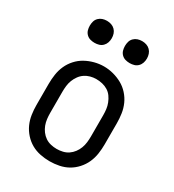

<svg xmlns="http://www.w3.org/2000/svg" viewBox="-179 -836 858 946"><g transform="rotate(30 250.0 -362.5)"><path d="M250 8Q223 8 196 2.5Q169 -3 146 -16Q123 -29 104.5 -49.5Q86 -70 75 -94.5Q64 -119 60 -146Q56 -173 56 -200V-320Q56 -347 60 -374Q64 -401 75 -425.5Q86 -450 104.5 -470.5Q123 -491 146.5 -504Q170 -517 196.5 -524Q223 -531 250 -531Q277 -531 303.5 -524Q330 -517 353.5 -504Q377 -491 395.5 -470.5Q414 -450 425 -425.5Q436 -401 440 -374Q444 -347 444 -320V-200Q444 -173 440 -146Q436 -119 425 -94.5Q414 -70 395.5 -49.5Q377 -29 354 -16Q331 -3 304 2.5Q277 8 250 8ZM250 -62Q267 -62 284 -66Q301 -70 315 -79.5Q329 -89 339.5 -103Q350 -117 356 -133Q362 -149 364 -166Q366 -183 366 -200V-320Q366 -337 364 -354Q362 -371 355.5 -387.5Q349 -404 339 -418Q329 -432 314.5 -441Q300 -450 283 -454Q266 -458 248 -458Q231 -458 214.5 -453.5Q198 -449 184 -439.5Q170 -430 160 -416Q150 -402 144 -386.5Q138 -371 136 -354Q134 -337 134 -320V-200Q134 -183 136 -166Q138 -149 144 -133Q150 -117 160.5 -103Q171 -89 185 -79.5Q199 -70 216 -66Q233 -62 250 -62ZM350 -608Q337 -608 325 -611.5Q313 -615 304 -624Q295 -633 291.5 -645Q288 -657 288 -670Q288 -683 291.5 -695Q295 -707 304 -716Q313 -725 325 -729Q337 -733 350 -733Q363 -733 375 -729Q387 -725 396 -716Q405 -707 409 -695Q413 -683 413 -670Q413 -657 409 -645Q405 -633 396 -624Q387 -615 375 -611.5Q363 -608 350 -608ZM150 -608Q137 -608 125 -611.5Q113 -615 104 -624Q95 -633 91.5 -645Q88 -657 88 -670Q88 -683 91.5 -695Q95 -707 104 -716Q113 -725 125 -729Q137 -733 150 -733Q163 -733 175 -729Q187 -725 196 -716Q205 -707 209 -695Q213 -683 213 -670Q213 -657 209 -645Q205 -633 196 -624Q187 -615 175 -611.5Q163 -608 150 -608Z"/></g></svg>

Font: Zed Mono
Style: Regular
Weight: 400
Monospace: yes
Designer: Belleve Invis
Foundry: Belleve Invis
Version: Version 1.0.0; ttfautohint (v1.8.4)